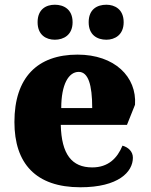

<svg xmlns="http://www.w3.org/2000/svg" viewBox="-20 -782 638 812"><path d="M212 -614C249 -614 287 -634 287 -688C287 -743 249 -762 212 -762C175 -762 139 -743 139 -688C139 -634 175 -614 212 -614ZM430 -614C465 -614 503 -634 503 -688C503 -743 465 -762 430 -762C391 -762 355 -743 355 -688C355 -634 391 -614 430 -614ZM320 10C481 10 542 -55 542 -115C542 -141 523 -159 498 -166C476 -113 438 -74 370 -74C284 -74 240 -129 237 -254H517L551 -339C559 -457 465 -551 308 -551C138 -551 41 -454 41 -266C41 -91 131 10 320 10ZM239 -325C239 -425 270 -478 313 -478C353 -478 370 -424 370 -325Z"/></svg>

Font: UArctic Serif Black
Style: Regular
Weight: 900
Designer: Customization by Puisto advertising & original work Monotype Design Team
Foundry: Monotype Imaging Inc.
Version: Version 2.004